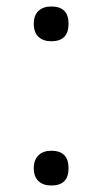

<svg xmlns="http://www.w3.org/2000/svg" viewBox="-20 -655 315 591"><path d="M138 -528Q113 -528 98.5 -541.5Q84 -555 84 -582Q84 -608 98.5 -621.5Q113 -635 138 -635Q191 -635 191 -582Q191 -528 138 -528ZM138 -84Q113 -84 98.5 -97.5Q84 -111 84 -137Q84 -163 98.5 -177Q113 -191 138 -191Q191 -191 191 -137Q191 -84 138 -84Z"/></svg>

Font: Noto Sans Oriya UI
Style: Regular
Weight: 400
Designer: Amélie Bonet and Sol Matas
Foundry: Google LLC
Version: Version 2.000